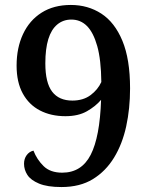

<svg xmlns="http://www.w3.org/2000/svg" viewBox="-20 -744 601 775"><path d="M228 11Q171 11 137.5 -3Q104 -17 90.5 -38Q77 -59 77 -83Q77 -103 87.5 -117.5Q98 -132 115 -136Q129 -100 156 -73.5Q183 -47 231 -47Q309 -47 346 -119Q383 -191 388 -341Q366 -315 331 -295Q296 -275 244 -275Q186 -275 141.5 -298Q97 -321 72 -366.5Q47 -412 47 -479Q47 -551 73 -606.5Q99 -662 148 -693Q197 -724 266 -724Q335 -724 389 -689Q443 -654 474 -579.5Q505 -505 505 -387Q505 -306 489.5 -234.5Q474 -163 440.5 -108Q407 -53 355 -21Q303 11 228 11ZM272 -338Q316 -338 345.5 -360Q375 -382 389 -413Q388 -503 372.5 -558Q357 -613 331 -639Q305 -665 268 -665Q235 -665 211 -645Q187 -625 175 -586Q163 -547 163 -488Q163 -410 190.5 -374Q218 -338 272 -338Z"/></svg>

Font: Noto Rashi Hebrew Medium
Style: Regular
Weight: 500
Version: Version 1.006